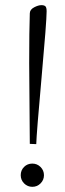

<svg xmlns="http://www.w3.org/2000/svg" viewBox="-20 -722 250 742"><path d="M60.1 -44.9Q60.1 -64 73 -76.9Q85.9 -89.8 105 -89.8Q123.5 -89.8 136.7 -76.7Q149.9 -63.5 149.9 -44.9Q149.9 -26.4 136.7 -13.2Q123.5 0 105 0Q86.4 0 73.2 -13.2Q60.1 -26.4 60.1 -44.9ZM95.2 -670.9Q95.7 -685.1 111.8 -693.6Q127.9 -702.1 140.1 -702.1Q150.4 -702.1 155.3 -697.8Q160.2 -693.4 160.2 -678.2Q160.2 -639.6 140.6 -422.1Q121.1 -204.6 120.1 -165L95.2 -166Q95.2 -217.3 94 -320.8Q92.8 -424.3 92.8 -477.1Q92.8 -605 95.2 -670.9Z"/></svg>

Font: Rochester
Style: Regular
Weight: 400
Designer: Gillian Fisher
Foundry: Font Diner, Inc DBA Sideshow
Version: Version 1.005